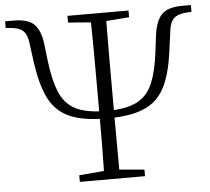

<svg xmlns="http://www.w3.org/2000/svg" viewBox="-58 -779 913 834"><g transform="rotate(-5 399.0 -361.5)"><path d="M266.1 -693.8V-723.1H532.2V-693.8L432.1 -686Q431.2 -610.8 431.2 -531.5Q431.2 -452.1 431.2 -377V-319.8V-297.9Q501 -301.8 541.3 -326.2Q581.5 -350.6 602.1 -400.6Q622.6 -450.7 632.8 -532.2L642.1 -606.9Q650.4 -669.4 677.5 -696.3Q704.6 -723.1 766.1 -723.1H804.2V-693.8L777.8 -691.9Q742.7 -688.5 726.6 -672.9Q710.4 -657.2 706.1 -624L693.8 -533.2Q681.6 -439.5 654.3 -381.8Q627 -324.2 574 -296.4Q521 -268.6 431.2 -265.1L432.1 -38.1L541 -28.8V0H256.8V-28.8L365.2 -38.1Q366.7 -95.7 366.9 -151.1Q367.2 -206.5 367.2 -265.1Q276.9 -268.6 223.9 -296.4Q170.9 -324.2 143.6 -381.8Q116.2 -439.5 103 -533.2L90.8 -624Q86.4 -657.2 70.3 -672.9Q54.2 -688.5 19 -691.9L-5.9 -693.8V-723.1H30.8Q94.7 -723.1 121.1 -696Q147.5 -668.9 154.8 -611.8L164.1 -532.2Q174.3 -450.7 194.8 -400.6Q215.3 -350.6 255.9 -326.2Q296.4 -301.8 367.2 -297.9V-319.8V-377Q367.2 -451.2 366.9 -531Q366.7 -610.8 365.2 -686Z"/></g></svg>

Font: Source Han Serif TW ExtraLight
Style: Regular
Weight: 250
Designer: Ryoko NISHIZUKA Ë•øÂ°öÊ∂ºÂ≠ê (kana & ideographs); Frank Grie√ühammer (Latin, Greek & Cyrillic); Wenlong ZHANG Âº†ÊñáÈæô 
Foundry: Adobe
Version: Version 2.003;hotconv 1.1.1;makeotfexe 2.6.0